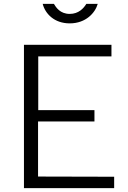

<svg xmlns="http://www.w3.org/2000/svg" viewBox="-20 -974 661 994"><path d="M486 -954H427C413 -931 387 -902 341 -902C291 -902 270 -936 259 -954H201C214 -903 261 -853 341 -853C425 -853 473 -908 486 -954ZM104 0H571V-59L177 -60V-345H469V-404H178V-682H557V-742H104Z"/></svg>

Font: 18Franklin Light
Style: Regular
Weight: 300
Designer: Pablo Impallari, Rodrigo Fuenzalida (Modified by Dan O. Williams)
Version: Version 0.025;PS 000.025;hotconv 1.0.88;makeotf.lib2.5.64775